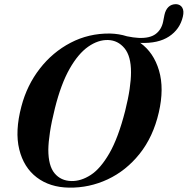

<svg xmlns="http://www.w3.org/2000/svg" viewBox="-20 -870 882 902"><path d="M496.5 -712.5Q539 -711.5 576.5 -699.5Q592 -696.5 605.2 -694.5Q618.5 -692.5 630.5 -692Q683.5 -689.5 711.2 -710.2Q739 -731 746.5 -769L752.5 -799.5Q757.5 -823.5 771.2 -837Q785 -850.5 807 -850.5Q827 -849.5 836.2 -834.2Q845.5 -819 839 -791.5Q825 -732 774 -698.5Q723 -665 639 -668.5Q702 -623.5 727 -538.8Q752 -454 726 -341.5Q699.5 -227 636 -147.5Q572.5 -68 486 -27.5Q399.5 13 304 11.5Q214 10 152.8 -36.5Q91.5 -83 70.5 -168Q49.5 -253 80.5 -370Q106.5 -469.5 166.8 -547.2Q227 -625 311.8 -669.2Q396.5 -713.5 496.5 -712.5ZM315.5 -19.5Q360.5 -18.5 406.2 -48Q452 -77.5 493.8 -149.8Q535.5 -222 568 -349Q582.5 -407 589 -451.8Q595.5 -496.5 595.5 -530.5Q595.5 -606.5 564.8 -643.5Q534 -680.5 488 -682Q441.5 -683.5 394.5 -650.8Q347.5 -618 307 -546.8Q266.5 -475.5 238 -361.5Q222 -297.5 214.8 -249.8Q207.5 -202 207 -167Q207 -91 236.5 -55.8Q266 -20.5 315.5 -19.5Z"/></svg>

Font: Fraunces 72pt S000 SemiBold
Style: Italic
Weight: 600
Italic angle: -16°
Version: Version 1.000; ttfautohint (v1.8.3)